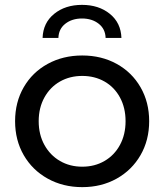

<svg xmlns="http://www.w3.org/2000/svg" viewBox="-20 -763 675 789"><path d="M42 -265Q42 -343 77.5 -404.5Q113 -466 176 -500.5Q239 -535 318 -535Q397 -535 459.5 -500.5Q522 -466 557.5 -404.5Q593 -343 593 -265Q593 -187 557.5 -125.5Q522 -64 459.5 -29Q397 6 318 6Q239 6 176 -29Q113 -64 77.5 -125.5Q42 -187 42 -265ZM496 -265Q496 -320 473 -362.5Q450 -405 409.5 -428Q369 -451 318 -451Q267 -451 226.5 -428Q186 -405 162.5 -362.5Q139 -320 139 -265Q139 -210 162.5 -167.5Q186 -125 226.5 -101.5Q267 -78 318 -78Q369 -78 409.5 -101.5Q450 -125 473 -167.5Q496 -210 496 -265ZM317 -743Q386 -743 431.5 -706Q477 -669 479 -607H414Q413 -644 385.5 -665.5Q358 -687 317 -687Q276 -687 248.5 -665.5Q221 -644 220 -607H155Q157 -669 202.5 -706Q248 -743 317 -743Z"/></svg>

Font: Idrija
Style: Regular
Weight: 500
Designer: Julieta Ulanovsky
Foundry: Julieta Ulanovsky
Version: Version 7.200